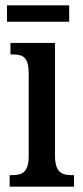

<svg xmlns="http://www.w3.org/2000/svg" viewBox="-20 -696 308 716"><path d="M6 -615H238V-676H6ZM16 0H256V-43H246C209 -43 185 -55 185 -117V-536H19V-493H30C66 -493 87 -481 87 -423V-113C87 -54 63 -43 26 -43H16Z"/></svg>

Font: Noto Serif Bengali ExtraCondensed Medium
Style: Regular
Weight: 500
Width: 2
Designer: Juan Bruce, Universal Thirst, Indian Type Foundry and the Monotype Design Team.
Foundry: Monotype Imaging Inc.
Version: Version 2.003